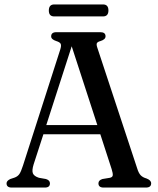

<svg xmlns="http://www.w3.org/2000/svg" viewBox="-20 -845 712 865"><path d="M205 -19Q205 0 182 0H33Q9.5 0 9.5 -19Q9.5 -30.5 26.5 -38.5L46 -45Q59.5 -50 67 -60.5Q74.5 -71 83.5 -99L251.5 -622Q257 -639.5 253.5 -647.2Q250 -655 233.5 -660Q210.5 -667.5 210.5 -681Q210.5 -700 234 -700H432Q455.5 -700 455.5 -681.5Q455.5 -667 432.5 -660Q419.5 -656.5 416.5 -650.5Q413.5 -644.5 418.5 -630L598 -86.5Q604.5 -65 614 -55.2Q623.5 -45.5 640 -41Q661 -33 661 -19Q661 0 637 0H447Q423.5 0 423.5 -19Q423.5 -33 441.5 -38.5L475 -44Q487 -46.5 488 -55.2Q489 -64 483 -83L432 -240H175.5L131.5 -104.5Q123 -77 128.2 -64Q133.5 -51 155.5 -44L187 -38.5Q205 -33 205 -19ZM188.5 -281.5H418.5L303 -636.5ZM200 -797.5Q200 -825 224.5 -825H444Q468.5 -825 468.5 -798Q468.5 -771 444 -771H224.5Q200 -771 200 -797.5Z"/></svg>

Font: Fraunces 72pt S050
Style: Regular
Weight: 400
Version: Version 1.000; ttfautohint (v1.8.3)